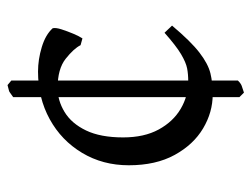

<svg xmlns="http://www.w3.org/2000/svg" viewBox="-99 -549 668 510"><g transform="rotate(-90 235.0 -294.0)"><path d="M276 4Q268 12 262 14Q256 16 244 20L232 8V-593Q241 -599 244 -601.5Q247 -604 250.5 -604.5Q254 -605 264 -608L276 -598ZM422 -171Q380 -121 350 -98Q320 -75 295 -69Q270 -63 239 -63Q192 -63 149 -88.5Q106 -114 78.5 -164Q51 -214 51 -286Q51 -355 84 -410Q117 -465 173.5 -496Q230 -527 300 -527Q332 -527 365 -517Q398 -507 415 -488Q417 -480 412 -464.5Q407 -449 400.5 -433.5Q394 -418 388 -409L370 -414Q361 -432 334 -453.5Q307 -475 256 -475Q223 -475 192.5 -456.5Q162 -438 143.5 -399.5Q125 -361 125 -301Q125 -245 146 -206.5Q167 -168 201 -148Q235 -128 274 -128Q293 -128 308.5 -131Q324 -134 346 -147Q368 -160 403 -191Z"/></g></svg>

Font: ChillKai
Style: Regular
Weight: 400
Designer: ChillType
Foundry: 寒蝉字型
Version: Version 2.000